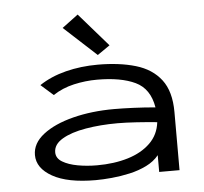

<svg xmlns="http://www.w3.org/2000/svg" viewBox="-50 -735 851 799"><g transform="rotate(-5 375.0 -335.5)"><path d="M318 11Q201 11 138 -24.5Q75 -60 75 -115Q75 -164 122 -200.5Q169 -237 247.5 -257Q326 -277 420 -277Q455 -277 501 -275Q547 -273 592 -269Q579 -348 519 -376.5Q459 -405 360 -405Q311 -405 262.5 -394Q214 -383 175 -357L123 -403Q171 -435 234 -451Q297 -467 368 -467Q458 -467 526 -447Q594 -427 631.5 -378Q669 -329 669 -243V0H584V-70Q564 -45 531.5 -29Q499 -13 461 -4.5Q423 4 385.5 7.5Q348 11 318 11ZM160 -119Q160 -94 185 -79Q210 -64 248.5 -57Q287 -50 329 -50Q401 -50 458.5 -67.5Q516 -85 552 -120Q588 -155 594 -207Q555 -211 509 -214Q463 -217 429 -217Q357 -217 295.5 -206.5Q234 -196 197 -174Q160 -152 160 -119ZM372 -507 236 -632 303 -682 424 -543Z"/></g></svg>

Font: Inconsolata ExtraExpanded
Style: Regular
Weight: 400
Width: 8
Monospace: yes
Designer: Raph Levien, Cyreal, Brenton Simpson
Foundry: Raph Levien, Cyreal, Google
Version: Version 3.000; ttfautohint (v1.8.2.53-6de2)